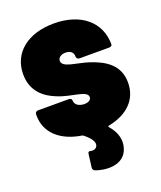

<svg xmlns="http://www.w3.org/2000/svg" viewBox="-133 -614 745 886"><g transform="rotate(-20 239.0 -171.0)"><path d="M466 -155C466 -243 401 -280 331 -303C273 -322 204 -322 204 -356C204 -371 219 -383 241 -383C264 -383 279 -372 279 -352V-351C279 -342 285 -336 294 -336H439C448 -336 454 -340 454 -347C454 -456 369 -528 237 -528C110 -528 24 -462 24 -355C24 -269 81 -229 131 -209C198 -180 277 -186 277 -152C277 -139 264 -130 243 -130C219 -130 197 -142 197 -164C197 -172 191 -176 182 -176H32C23 -176 17 -170 17 -161V-155C17 -72 80 -13 184 3C187 4 189 5 191 7C221 31 234 52 229 68C225 81 212 86 199 84C189 81 183 82 182 93L174 156C173 164 176 171 184 174C225 190 323 203 345 120C355 83 344 45 313 9C310 6 311 2 315 2C408 -16 466 -71 466 -155Z"/></g></svg>

Font: Barlow Semi Condensed Black
Style: Regular
Weight: 900
Width: 4
Designer: Jeremy Tribby
Foundry: Tribby Type
Version: Version 1.408;PS 001.408;hotconv 1.0.88;makeotf.lib2.5.64775